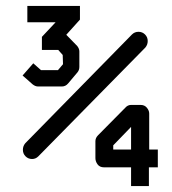

<svg xmlns="http://www.w3.org/2000/svg" viewBox="-20 -676 580 646"><path d="M72 -601V-656H249V-610L203 -559L240 -521Q247 -512 247 -503V-451Q247 -440.5 241 -433L209 -395Q200.5 -385 188 -385H108Q99 -385 90 -392L56 -422L92 -463L118 -440H175L192 -460L191 -491L176 -508H121V-552L167 -601ZM424 -560Q433 -569 446 -569Q459 -569 468 -560Q477 -551 477 -538Q477 -525.5 469 -516L109 -150Q100 -141 88 -141Q75 -141 66 -150Q57 -159 57 -172Q57 -184.5 65 -194ZM511 -173V-113H481V-50H421V-113H330Q315.5 -113 308.2 -123Q301 -133 301 -144V-172V-201Q301 -212 310 -221L401 -313Q409.5 -323 421 -323H453Q466.5 -323 474.2 -313.5Q482 -304 482 -294V-173ZM421 -173V-249L361 -187V-173Z"/></svg>

Font: 3270 Nerd Font Mono
Style: Regular
Weight: 400
Monospace: yes
Version: Version 3.0.1;Nerd Fonts 3.0.0